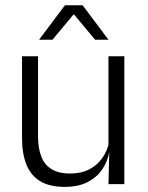

<svg xmlns="http://www.w3.org/2000/svg" viewBox="-20 -702 565 732"><path d="M64 -487.5H125V-181.5Q125 -138.5 136.8 -106.8Q148.5 -75 175.5 -57.8Q202.5 -40.5 248 -40.5Q290.5 -40.5 321.2 -56.8Q352 -73 371.2 -101.2Q390.5 -129.5 397 -164.5L409.5 -120H396Q389.5 -84.5 368.8 -54.8Q348 -25 312.8 -7.2Q277.5 10.5 227 10.5Q168.5 10.5 132.8 -11.5Q97 -33.5 80.5 -75Q64 -116.5 64 -175.5ZM393.5 -487.5H454V0H393.5L396.5 -120.5L393.5 -123.5ZM130 -552 227.5 -682H295L392.5 -552V-550.5H342.5L263 -646H259.5L180 -550.5H130Z"/></svg>

Font: Anek Malayalam Light
Style: Regular
Weight: 300
Version: Version 1.003